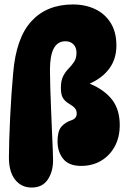

<svg xmlns="http://www.w3.org/2000/svg" viewBox="-20 -740 572 861"><path d="M323 -504Q323 -527 309.5 -541Q296 -555 273 -555Q204 -555 204 -427Q204 -393 205.5 -346.5Q207 -300 209 -250Q211 -200 213 -154Q215 -108 216.5 -72.5Q218 -37 218 -21Q218 30 194 65.5Q170 101 122 101Q76 101 48 66Q20 31 20 -34Q20 -68 21.5 -115Q23 -162 25.5 -214.5Q28 -267 31.5 -318Q35 -369 39 -412Q52 -570 121 -645Q190 -720 307 -720Q363 -720 407 -699Q451 -678 476.5 -637Q502 -596 502 -536Q502 -476 470.5 -433Q439 -390 382 -365Q449 -337 483 -292.5Q517 -248 517 -179Q517 -125 495 -84Q473 -43 434 -19.5Q395 4 343 4Q289 4 263.5 -27.5Q238 -59 238 -106Q238 -151 254.5 -171Q271 -191 301 -201Q324 -209 324 -231Q324 -245 316 -254.5Q308 -264 291 -274Q272 -285 262.5 -300Q253 -315 253 -346Q253 -379 263.5 -399Q274 -419 288 -433Q302 -447 312.5 -463Q323 -479 323 -504Z"/></svg>

Font: DynaPuff Condensed
Style: Bold
Weight: 700
Width: 3
Designer: Toshi Omagari, Jennifer Daniel
Foundry: Google Fonts
Version: Version 2.000; ttfautohint (v1.8.4.7-5d5b)